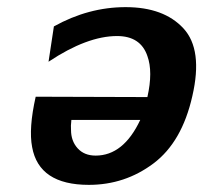

<svg xmlns="http://www.w3.org/2000/svg" viewBox="-20 -507 570 538"><path d="M80 -236 393 -235Q409 -306 393 -350Q374 -406 308 -406Q224 -406 116 -334L131 -433Q228 -487 332 -487Q439 -487 494 -427.5Q549 -368 519 -238Q490 -109 410 -49Q330 11 229 11Q89 11 70 -95Q60 -147 80 -236ZM180 -171Q178 -153 179 -143Q179 -112 197.5 -91.5Q216 -71 248 -71Q326 -71 373 -171Z"/></svg>

Font: Coval
Style: ExtraBold Italic
Weight: 800
Foundry: Context Ltd
Version: Version 001.000